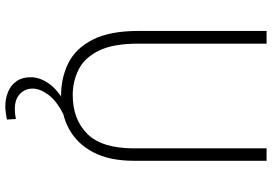

<svg xmlns="http://www.w3.org/2000/svg" viewBox="-171 -637 1028 726"><g transform="rotate(90 343.0 -274.0)"><path d="M341 9Q273 9 217.5 -19Q162 -47 129.5 -111.5Q97 -176 97 -283V-768H145V-283Q145 -187 172 -133Q199 -79 243.5 -57Q288 -35 339 -35Q431 -35 486 -90Q541 -145 541 -267V-768H588V-267Q588 -174 556 -113Q524 -52 468.5 -21.5Q413 9 341 9ZM383 220Q353 220 327.5 209.5Q302 199 287 177.5Q272 156 272 124Q272 90 295 56.5Q318 23 370 -7L413 0Q361 26 338 57.5Q315 89 315 117Q315 145 335 164.5Q355 184 393 184Q401 184 410.5 183Q420 182 430 180L432 214Q420 216 407 218Q394 220 383 220Z"/></g></svg>

Font: Yaldevi ExtraLight
Style: Regular
Weight: 200
Designer: Sol Matas, Rajitha Manaperi, Kosala Senevirathne
Foundry: Mooniak
Version: Version 1.100